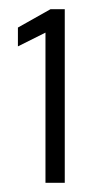

<svg xmlns="http://www.w3.org/2000/svg" viewBox="-20 -818 211 418"><path d="M79 -420V-747L19 -717V-758L90 -798H121V-420Z"/></svg>

Font: Saira Condensed Light
Style: Regular
Weight: 300
Width: 3
Designer: Hector Gatti with collaboration of the Omnibus-Type team
Foundry: Omnibus-Type
Version: Version 1.101